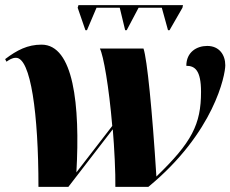

<svg xmlns="http://www.w3.org/2000/svg" viewBox="-34 -724 893 744"><path d="M297 -607H303L340 -694H430L451 -607H457L503 -694H593L617 -607H623L673 -694L675 -704H270L267 -694ZM115 0H231L403 -223C409 -154 414 -51 413 0H541C797 -211 839 -434 839 -471C839 -511 816 -546 769 -546C728 -546 688 -522 688 -469C721 -469 745 -452 745 -368C745 -242 709 -172 572 -40C556 -295 536 -496 522 -536H353C367 -509 388 -389 401 -236L262 -56C277 -318 251 -551 127 -551C73 -551 32 -530 -14 -495L-9 -485C2 -492 12 -500 28 -500C85 -500 115 -284 115 0Z"/></svg>

Font: Noto Serif Display Black
Style: Italic
Weight: 900
Italic angle: -12°
Designer: Monotype Design Team
Foundry: Monotype Imaging Inc.
Version: Version 2.009